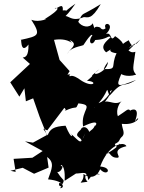

<svg xmlns="http://www.w3.org/2000/svg" viewBox="-20 -949 774 1031"><path d="M168 -622 153 -617 35 -507 84 -430 111 -475 119 -405 158 -421 193 -321 232 -224 157 -183 114 -190 209 -138 154 -102 53 -96 64 -26 36 -32 102 -48 163 -16 241 -49 233 -106C275 -75 258 -43 238 14C341 25 314 63 298 47C289 11 342 57 303 62C339 -5 320 44 274 -51C282 -3 314 -33 316 -55C287 -62 334 -88 327 22C358 2 445 -52 379 -17C428 -16 447 -38 454 18C522 -63 432 -15 518 -12C462 -35 415 -12 450 27C379 36 434 37 428 -15C463 11 498 5 518 -40C556 3 588 -49 518 -55C562 -175 646 -192 659 -164C569 -143 637 -106 611 -102C564 -101 576 -143 550 -120C533 -116 598 -143 624 -178C630 -143 597 -161 597 -176C631 -193 612 -195 638 -218C652 -236 637 -255 634 -284C729 -273 738 -346 704 -296C735 -374 691 -364 679 -355C668 -371 658 -353 613 -325C599 -363 626 -403 636 -408C591 -371 546 -436 523 -380C603 -463 551 -453 582 -465C536 -396 515 -393 465 -386C526 -336 551 -427 485 -369C579 -462 542 -497 568 -435C648 -526 633 -471 711 -520C606 -478 601 -481 631 -551C625 -556 655 -530 711 -548C687 -576 696 -585 707 -671C668 -657 661 -704 640 -698C666 -652 651 -669 734 -737C690 -686 735 -745 673 -690C706 -737 703 -666 671 -733C612 -702 671 -707 598 -755C569 -717 583 -781 549 -766C606 -824 529 -838 547 -797C528 -780 514 -806 519 -801C458 -824 507 -744 478 -824C462 -797 419 -803 400 -832C432 -892 403 -853 521 -927C470 -839 451 -858 430 -857C339 -819 343 -908 294 -829C316 -860 320 -835 385 -929C306 -874 357 -897 317 -893C322 -945 280 -892 274 -906C316 -911 260 -871 218 -845C252 -857 194 -824 148 -843C202 -758 187 -756 92 -735C96 -764 85 -647 133 -710C134 -644 115 -642 102 -640L146 -601ZM304 -389C323 -371 342 -361 327 -353C401 -388 382 -353 401 -394C492 -384 412 -362 426 -270C537 -323 483 -257 490 -277C476 -234 434 -259 468 -184C468 -277 422 -277 413 -252C355 -201 452 -222 405 -162C397 -130 377 -159 431 -128C392 -146 428 -213 438 -234C410 -167 416 -183 356 -235C375 -225 368 -187 332 -274C269 -270 247 -257 235 -219C267 -193 250 -197 212 -258L234 -249L327 -372L339 -368L360 -391L405 -476L306 -394ZM327 -524 354 -567 300 -627 270 -735C360 -750 385 -692 354 -734C409 -709 348 -685 338 -653C353 -699 424 -700 428 -708C412 -680 471 -780 476 -759C447 -721 476 -698 491 -734C558 -737 561 -762 574 -749C551 -727 513 -700 550 -668C609 -703 534 -673 606 -663C572 -592 614 -576 539 -578C544 -567 522 -567 560 -617C555 -553 442 -530 514 -577C437 -517 509 -566 447 -515C510 -512 480 -473 411 -520C468 -469 383 -558 355 -539C342 -558 399 -554 301 -542C373 -563 316 -545 274 -561C288 -542 254 -550 295 -443L310 -528Z"/></svg>

Font: Hussar Lance
Style: ExBdObl
Weight: 700
Foundry: Cannot Into Space Fonts, PlusOne Fonts
Version: Version 2.270